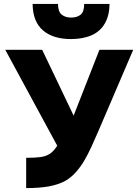

<svg xmlns="http://www.w3.org/2000/svg" viewBox="-20 -963 702 983"><path d="M114 0V-155Q160 -155 188.5 -159Q217 -163 236.5 -176.5Q256 -190 273 -217L7 -708H196L357 -371L489 -708H662L482 -288Q465 -249 448 -211.5Q431 -174 411.5 -141Q392 -108 368.5 -81.5Q345 -55 316 -38Q280 -18 231.5 -9Q183 0 114 0ZM343 -763Q252 -763 200 -807.5Q148 -852 147 -943H277Q277 -903 296 -888Q315 -873 344 -873Q375 -873 393 -888Q411 -903 411 -943H541Q540 -883 516.5 -842.5Q493 -802 449 -782.5Q405 -763 343 -763Z"/></svg>

Font: Onest ExtraBold
Style: Regular
Weight: 800
Designer: Dmitri Voloshin, Andrey Kudryavtsev
Foundry: Dmitri Voloshin, Andrey Kudryavtsev
Version: Version 1.000;gftools[0.9.33]